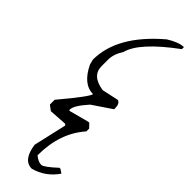

<svg xmlns="http://www.w3.org/2000/svg" viewBox="-324 -851 957 957"><g transform="rotate(45 154.0 -372.5)"><path d="M292 -855V-840.8Q118.2 -712.9 96.2 -625Q68.8 -583 68.8 -543.9V-498Q68.8 -430.2 157.2 -417L245.1 -436Q265.1 -430.2 265.1 -396V-390.1L164.1 -321.8Q109.9 -261.2 109.9 -233.9V-228H117.2L217.8 -254.9H225.1L245.1 -233.9V-213.9Q157.2 -115.2 157.2 42Q182.1 63 204.1 63Q220.2 63 278.8 8.8H285.2L306.2 22.9Q259.8 89.8 184.1 109.9Q123 109.9 109.9 15.1L149.9 -160.2L144 -166H137.2L48.8 -160.2L22 -180.2V-213.9Q137.2 -351.1 137.2 -369.1Q66.9 -369.1 22 -462.9L15.1 -490.2Q15.1 -661.1 204.1 -821.8Q256.8 -855 292 -855Z"/></g></svg>

Font: Loved by the King
Style: Regular
Weight: 400
Designer: Kimberly Geswein
Foundry: Kimberly Geswein
Version: Version 1.002 2006